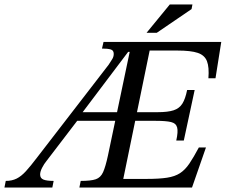

<svg xmlns="http://www.w3.org/2000/svg" viewBox="-83 -846 1018 866"><path d="M153 0H-63L-57 -30Q-29 -30 -8 -40.5Q13 -51 34 -74Q55 -97 83 -134L407 -554Q416 -568 423 -579Q430 -590 430 -603Q430 -619 416.5 -623Q403 -627 377 -627L384 -657H915L889 -493H857Q861 -543 850.5 -570Q840 -597 809 -607.5Q778 -618 717 -618H592L473 -39H577Q635 -39 670.5 -44.5Q706 -50 729 -65Q752 -80 771 -108Q790 -136 814 -181H846L783 0H275L281 -30Q327 -30 349 -37.5Q371 -45 382 -69.5Q393 -94 404 -145L502 -612H495L283 -331L272 -310L126 -119Q116 -107 107 -89.5Q98 -72 98 -59Q98 -42 113 -36Q128 -30 159 -30ZM746 -212H712Q721 -252 716 -271Q711 -290 688.5 -295.5Q666 -301 620 -301H253L278 -340H628Q674 -340 700 -348.5Q726 -357 739.5 -378.5Q753 -400 761 -440H795ZM624 -698H578L683 -826H785L781 -805Z"/></svg>

Font: STIX Two Text
Style: Italic
Weight: 400
Italic angle: -12°
Designer: Ross Mills, John Hudson & Paul Hanslow, Tiro Typeworks Ltd; with prior portions MicroPress Inc. and Coen Hoffman, Elsevi
Foundry: Tiro Typeworks Ltd
Version: Version 2.13 b171